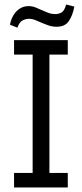

<svg xmlns="http://www.w3.org/2000/svg" viewBox="-20 -827 362 847"><path d="M42 0V-64H124V-586H42V-650H279V-586H198V-64H279V0ZM308 -798Q300 -757 283 -733Q266 -709 230 -709Q211 -709 195 -714.5Q179 -720 164 -726.5Q149 -733 135.5 -738.5Q122 -744 107 -744Q93 -744 79 -736.5Q65 -729 57 -705L24 -718Q26 -731 32 -745.5Q38 -760 48 -772Q58 -784 72.5 -792Q87 -800 106 -800Q122 -800 136 -794.5Q150 -789 164 -782.5Q178 -776 192.5 -770.5Q207 -765 225 -765Q239 -765 251.5 -772Q264 -779 272 -807Z"/></svg>

Font: Zilla Slab Regular
Style: Regular
Weight: 400
Designer: Typotheque.com
Foundry: Typotheque type foundry
Version: Version 1.0; 2017